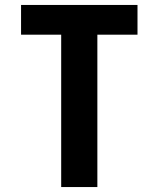

<svg xmlns="http://www.w3.org/2000/svg" viewBox="-20 -755 640 775"><path d="M227 0V-615H65V-735H535V-615H373V0Z"/></svg>

Font: Iosevka SS04 Heavy Extended
Style: Regular
Weight: 900
Width: 7
Monospace: yes
Designer: Belleve Invis
Foundry: Belleve Invis
Version: Version 19.0.0; ttfautohint (v1.8.4)